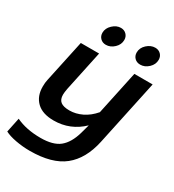

<svg xmlns="http://www.w3.org/2000/svg" viewBox="-222 -797 1038 1146"><g transform="rotate(30 296.5 -224.0)"><path d="M188 -598Q188 -629 214 -653.5Q240 -678 270 -678Q293 -678 308 -663Q323 -648 323 -625Q323 -593 297.5 -569Q272 -545 241 -545Q218 -545 203 -560Q188 -575 188 -598ZM424 -598Q424 -630 450 -654Q476 -678 507 -678Q530 -678 545 -663Q560 -648 560 -625Q560 -593 534.5 -569Q509 -545 478 -545Q454 -545 439 -560Q424 -575 424 -598ZM-9 197 12 97Q83 131 181 131Q268 131 311.5 95.5Q355 60 377 -16L394 -78Q311 2 197 2Q120 2 80 -36.5Q40 -75 40 -141Q40 -169 45 -190L107 -480H233L174 -202Q169 -175 169 -160Q169 -127 188 -112Q207 -97 249 -97Q292 -97 334.5 -117.5Q377 -138 412 -179L476 -480H602L506 -29Q478 101 397.5 165.5Q317 230 164 230Q115 230 67 221Q19 212 -9 197Z"/></g></svg>

Font: Prompt Medium
Style: Italic
Weight: 500
Italic angle: -12°
Designer: Katatrad Team
Foundry: CadsonDemak
Version: Version 1.001